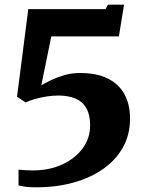

<svg xmlns="http://www.w3.org/2000/svg" viewBox="-20 -782 622 818"><path d="M59 -59Q74 -57.5 90 -56.8Q106 -56 121 -56Q190 -56 245 -81.2Q300 -106.5 332 -149.8Q364 -193 364 -247.5Q364 -293 348 -321Q332 -349 301.8 -362Q271.5 -375 228 -375Q204.5 -375 178.8 -371Q153 -367 129.5 -360.2Q106 -353.5 89 -345.5L52.5 -370L100.5 -743H429.5L440 -762H508.5L486.5 -627H198.5L156 -418.5Q171 -427.5 196 -439.8Q221 -452 252.8 -461.5Q284.5 -471 321 -471Q392.5 -471 439.8 -447.2Q487 -423.5 510.5 -380Q534 -336.5 534 -276.5Q534 -208.5 504 -154.5Q474 -100.5 420 -62.5Q366 -24.5 293.2 -4.2Q220.5 16 135 16Q123.5 16 110.5 15.5Q97.5 15 84.2 13Q71 11 59 8Z"/></svg>

Font: Merriweather 28pt ExtraBold
Style: Regular
Weight: 800
Version: Version 2.100